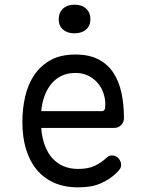

<svg xmlns="http://www.w3.org/2000/svg" viewBox="-20 -794 640 824"><path d="M460 -127Q477 -127 488.5 -114.5Q500 -102 500 -86Q500 -78 496 -71Q492 -64 482 -54Q465 -37 447 -25.5Q429 -14 408.5 -5.5Q388 3 365 6.5Q342 10 314 10Q256 10 211.5 -10Q167 -30 137 -66.5Q107 -103 91.5 -154.5Q76 -206 76 -270Q76 -327 88 -379.5Q100 -432 127 -472Q154 -512 197 -536Q240 -560 304 -560Q363 -560 403 -539Q443 -518 467 -481Q491 -444 501.5 -394.5Q512 -345 512 -287Q512 -271 500.5 -258Q489 -245 470 -245H157Q160 -202 173 -168.5Q186 -135 206 -113.5Q226 -92 253.5 -80.5Q281 -69 315 -69Q360 -69 388 -83Q416 -97 435 -115Q442 -121 447 -124Q452 -127 460 -127ZM157 -317H419Q424 -317 428 -322Q432 -327 432 -347Q432 -370 424 -394Q416 -418 400 -437Q384 -456 360 -468.5Q336 -481 304 -481Q269 -481 243 -468Q217 -455 199 -432.5Q181 -410 170.5 -380.5Q160 -351 157 -317ZM300 -651Q269 -651 250.5 -667Q232 -683 232 -711Q232 -740 250.5 -757Q269 -774 300 -774Q331 -774 349.5 -757Q368 -740 368 -711Q368 -684 349.5 -667.5Q331 -651 300 -651Z"/></svg>

Font: Maple Mono Light
Style: Regular
Weight: 300
Monospace: yes
Designer: subframe7536
Version: Version 7.000